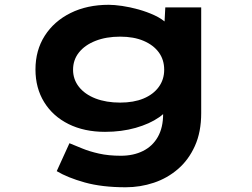

<svg xmlns="http://www.w3.org/2000/svg" viewBox="-20 -562 1067 812"><path d="M511.6 230Q411.4 230 338.3 209.6Q265.2 189.1 219.9 161.8L273.7 43.7Q296.9 53.1 327.4 65.7Q358 78.4 398.5 87.5Q439 96.7 491 96.7Q544.4 96.7 584.8 76.5Q625.2 56.4 647.5 17.1Q669.9 -22.3 669.9 -80.1V-129L700.4 -123.8Q692.1 -93.5 652.7 -65.9Q613.2 -38.3 553.8 -21.3Q494.4 -4.4 424.2 -4.4Q336.5 -4.4 270 -37.3Q203.6 -70.3 166.8 -130Q130 -189.7 130 -268.2Q130 -349.3 169.3 -410.8Q208.6 -472.3 278.5 -507Q348.4 -541.7 440.1 -541.7Q463.1 -541.7 496.5 -536.9Q529.9 -532 565.9 -522Q601.8 -511.9 633.4 -497.3Q665.1 -482.6 685.1 -463.1Q705.1 -443.5 705.6 -419.2L672.7 -410.6L679.1 -530.7H830.9V-83.5Q830.9 -3.6 804.2 55.4Q777.6 114.4 732.5 153.1Q687.5 191.9 630.4 210.9Q573.2 230 511.6 230ZM488.2 -128.1Q545.3 -128.1 586.8 -145.3Q628.4 -162.6 651.4 -194.2Q674.4 -225.8 674.4 -267Q674.4 -309.3 651.7 -340.4Q628.9 -371.5 587.4 -389.2Q545.9 -407 488.2 -407Q429 -407 383.9 -389.2Q338.9 -371.5 313.9 -340.1Q289 -308.8 289 -267Q289 -226.2 313.9 -194.6Q338.9 -163 383.9 -145.5Q429 -128.1 488.2 -128.1Z"/></svg>

Font: Lexend Zetta
Style: Regular
Weight: 400
Designer: Bonnie Shaver-Troup, Thomas Jockin
Foundry: Lexend
Version: Version 1.007